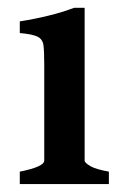

<svg xmlns="http://www.w3.org/2000/svg" viewBox="-20 -463 317 483"><path d="M29.8 0V-31.2Q91.3 -43.5 91.3 -59.1V-301.3Q91.3 -333 89.4 -348.6Q87.4 -364.3 74.7 -370.6Q62 -377 29.8 -379.9V-409.2Q66.9 -415 101.8 -423.6Q136.7 -432.1 166.5 -443.4H192.9V-59.1Q192.9 -53.7 206.8 -45.4Q220.7 -37.1 253.9 -31.2V0Z"/></svg>

Font: Namdhinggo SemiBold
Style: Regular
Weight: 600
Designer: Victor Gaultney
Foundry: SIL International
Version: Version 3.001